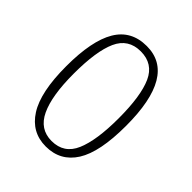

<svg xmlns="http://www.w3.org/2000/svg" viewBox="-162 -639 745 745"><g transform="rotate(45 210.5 -266.5)"><path d="M211 10Q133 10 90 -57.5Q47 -125 47 -267Q47 -406 87.5 -474.5Q128 -543 213 -543Q375 -543 375 -267Q375 -123 333 -56.5Q291 10 211 10ZM212 -21Q280 -21 307 -84Q334 -147 334 -267Q334 -390 306.5 -451Q279 -512 211 -512Q143 -512 115.5 -451Q88 -390 88 -267Q88 -146 117.5 -83.5Q147 -21 212 -21Z"/></g></svg>

Font: Noto Serif Hebrew ExtraCondensed ExtraLight
Style: Regular
Weight: 200
Width: 2
Designer: Monotype Design Team
Foundry: Monotype Imaging Inc.
Version: Version 2.004; ttfautohint (v1.8.4.7-5d5b)